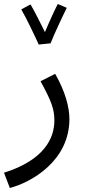

<svg xmlns="http://www.w3.org/2000/svg" viewBox="-45 -707 432 957"><path d="M148 -485 207 -491C223 -533 274 -641 288 -668L243 -687C234 -671 201 -600 179 -547C158 -590 122 -661 107 -685L61 -660C86 -618 130 -525 148 -485ZM4 230C108 203 301 97 301 -114C301 -172 280 -252 230 -339L157 -302C211 -204 226 -163 226 -107C226 -19 177 90 -25 154Z"/></svg>

Font: Noto Sans Arabic UI
Style: Regular
Weight: 400
Designer: Monotype Design Team, Nadine Chahine and Nizar Qandah
Foundry: Monotype Imaging Inc.
Version: Version 2.010